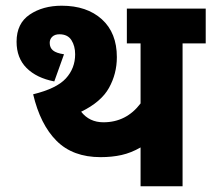

<svg xmlns="http://www.w3.org/2000/svg" viewBox="-20 -652 740 672"><path d="M619 -500V0H472V-136Q439 -117 405.5 -109.5Q372 -102 332 -102Q235 -102 178 -159Q121 -216 96 -322Q178 -342 210.5 -377.5Q243 -413 243 -462Q243 -491 230 -511.5Q217 -532 188 -532Q172 -532 163 -523.5Q154 -515 154 -502Q154 -485 165.5 -475.5Q177 -466 204 -462L170 -367Q108 -379 73 -414Q38 -449 38 -506Q38 -570 84 -601Q130 -632 196 -632Q284 -632 336.5 -584.5Q389 -537 389 -452Q389 -394 361.5 -344.5Q334 -295 264 -261Q293 -224 342 -224Q422 -224 472 -290V-500H424V-622H700V-500Z"/></svg>

Font: Noto Sans Devanagari UI SemiCondensed ExtraBold
Style: Regular
Weight: 800
Width: 4
Designer: Jelle Bosma - Monotype Design Team
Foundry: Monotype Imaging Inc.
Version: Version 2.004; ttfautohint (v1.8.4.7-5d5b)